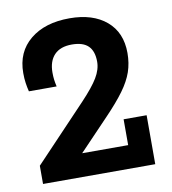

<svg xmlns="http://www.w3.org/2000/svg" viewBox="-71 -655 644 718"><g transform="rotate(-10 251.0 -296.5)"><path d="M35.2 0V-69.2L232.9 -277.5Q276.8 -323.9 295.3 -354.8Q313.9 -385.7 313.9 -415.2Q313.9 -455.3 293.8 -475.1Q273.8 -494.9 231.3 -494.9Q187.7 -494.9 164.9 -471.1Q142.2 -447.2 142.2 -404.1Q142.2 -389.4 143.7 -377.3Q145.2 -365.2 148.6 -350.4H43.3Q39.3 -366.2 36.8 -383.3Q34.3 -400.4 34.3 -421.2Q34.3 -501.2 90.4 -547.1Q146.4 -593 239.8 -593Q328.2 -593 379.7 -549.4Q431.2 -505.7 431.2 -427.7Q431.2 -389.2 419.9 -356.2Q408.5 -323.2 382.5 -287.6Q356.4 -251.9 312.1 -205.8L169.1 -56.2L128.4 -87.8H373.9V-185.9H461.3V0Z"/></g></svg>

Font: Rokkitt SemiBold
Style: Regular
Weight: 600
Designer: Vernon Adams
Foundry: Vernon Adams
Version: Version 3.103